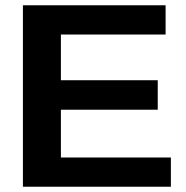

<svg xmlns="http://www.w3.org/2000/svg" viewBox="-20 -708 707 728"><path d="M627.9 0H66.9V-688H607.9V-577.1H210.9V-403.8H578.1V-292H210.9V-110.8H627.9Z"/></svg>

Font: Libra Sans Modern
Style: Bold
Weight: 700
Foundry: Stefan Peev, Context Ltd
Version: Version 1.000